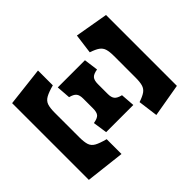

<svg xmlns="http://www.w3.org/2000/svg" viewBox="-174 -872 1044 1044"><g transform="rotate(45 348.0 -350.0)"><path d="M156 -494 42 -509 75 -700H620L653 -509L539 -494Q528 -527 516 -544Q504 -561 484 -567Q464 -573 429 -573H263Q230 -573 210.5 -567Q191 -561 179 -544Q167 -527 156 -494ZM168 -236V-445L250 -456Q255 -425 268 -414Q281 -403 310 -403H386Q412 -403 425 -413.5Q438 -424 445 -453L526 -459V-250L444 -238Q439 -269 426.5 -280Q414 -291 384 -291H309Q282 -291 269 -280.5Q256 -270 249 -242ZM53 0 27 -225H141Q152 -184 164 -162.5Q176 -141 196.5 -134Q217 -127 254 -127H441Q480 -127 500.5 -134Q521 -141 532.5 -162Q544 -183 555 -225H669L643 0Z"/></g></svg>

Font: Literata 12pt ExtraBold
Style: Regular
Weight: 800
Designer: Latin by Veronika Burian and Jose Scaglione. Greek by Irene Vlachou. Cyrillic by Vera Evstafieva.
Foundry: TypeTogether
Version: Version 3.002